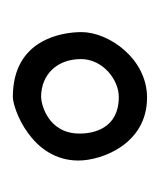

<svg xmlns="http://www.w3.org/2000/svg" viewBox="5 -758 249 299"><g transform="rotate(90 129.5 -608.5)"><path d="M30 -611C30 -581 41 -504 131 -504C149 -504 230 -533 230 -606C230 -643 204 -713 132 -713C71 -713 30 -653 30 -611ZM72 -610C72 -644 104 -669 131 -669C180 -669 188 -630 188 -608C188 -558 141 -548 131 -548C96 -548 72 -573 72 -610Z"/></g></svg>

Font: OFL Sorts Mill Goudy
Style: Regular
Weight: 500
Version: Version 003.000